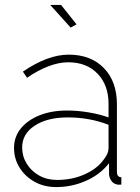

<svg xmlns="http://www.w3.org/2000/svg" viewBox="-20 -750 570 780"><path d="M37 -149Q37 -194 64.5 -228Q92 -262 140.5 -281.5Q189 -301 253 -301Q295 -301 340 -293.5Q385 -286 421 -273V-328Q421 -404 376.5 -450.5Q332 -497 257 -497Q219 -497 176 -480.5Q133 -464 90 -434L73 -459Q174 -528 259 -528Q349 -528 402 -473.5Q455 -419 455 -326V-52Q455 -30 473 -30V0Q458 1 454 -1Q440 -4 432 -16Q424 -28 423 -42V-87Q387 -41 329.5 -15.5Q272 10 208 10Q159 10 120.5 -11.5Q82 -33 59.5 -69Q37 -105 37 -149ZM403 -104Q421 -127 421 -148V-243Q344 -273 255 -273Q172 -273 121 -239.5Q70 -206 70 -151Q70 -115 88.5 -85Q107 -55 139 -37Q171 -19 212 -19Q274 -19 325.5 -42.5Q377 -66 403 -104ZM184 -730H228L291 -651L267 -638Z"/></svg>

Font: Raleway ExtraLight
Style: Regular
Weight: 200
Designer: Matt McInerney, Pablo Impallari, Rodrigo Fuenzalida
Foundry: Matt McInerney, Pablo Impallari, Rodrigo Fuenzalida
Version: Version 4.026